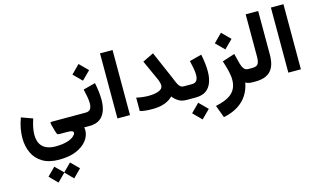

<svg xmlns="http://www.w3.org/2000/svg" viewBox="-123 -1081 3266 1949"><g transform="rotate(-15 1510.0 -106.0)"><path d="M348.1 251C418 251 478 240.7 527.3 220.2C626 178.7 679.7 106.9 679.7 27.3C679.7 20.5 678.2 11.2 675.3 0H671.4V-141.1H376.5C364.7 -141.1 358.9 -139.6 358.4 -136.2C357.9 -132.8 357.4 -130.4 357.4 -128.9C357.4 -124.5 358.4 -119.1 359.9 -113.3L380.9 -37.6C384.3 -26.4 387.7 -17.1 391.1 -10.3C394.5 -3.4 403.3 0 416.5 0H493.7C541 0 562 4.9 562 27.8C562 35.2 555.2 45.9 541 59.1C512.7 85.9 451.7 111.3 348.1 111.3C211.9 111.3 167.5 36.1 167.5 -58.1C167.5 -107.4 180.2 -165 199.7 -221.7L81.1 -264.6C53.7 -191.9 41.5 -120.6 41.5 -56.2C41.5 0.5 52.2 52.2 73.7 98.6C94.7 145 127.9 181.6 173.3 209.5C218.3 237.3 276.4 251 348.1 251ZM196.3 389.6 279.3 473.6 362.3 390.6 444.3 473.6 527.8 389.6 444.3 306.6 362.3 388.7 279.3 306.6Z M729 0C776.9 0 814.5 -10.3 842.3 -30.3C897 -70.3 918.5 -142.1 918.5 -228.5C918.5 -283.2 910.2 -344.7 897.9 -405.8L770 -372.6C781.2 -322.3 794.4 -267.6 794.4 -223.1C794.4 -199.2 790 -179.7 780.8 -164.6C771.5 -148.9 754.4 -141.1 729.5 -141.1H651.4V0ZM699.2 -548.8 786.6 -461.4 874.5 -548.8 786.6 -636.7Z M1025.4 -684.6V-0.5H1157.2V-684.6Z M1542 -210.9C1542 -192.9 1534.2 -178.2 1519 -168C1488.3 -147 1439 -140.1 1390.6 -140.1C1352.1 -140.1 1304.2 -145.5 1263.7 -155.3V-14.2C1284.7 -8.8 1305.2 -5.4 1325.2 -3.4C1345.2 -1.5 1369.1 -0.5 1397.9 -0.5C1495.1 -0.5 1561 -26.9 1610.4 -74.2C1627.4 -52.2 1647 -34.7 1669.4 -21C1691.4 -6.8 1720.7 0 1757.3 0H1777.8V-141.1H1757.3C1709.5 -141.1 1695.8 -198.2 1666.5 -265.6L1544.9 -545.9L1428.7 -489.3L1525.4 -275.9C1529.3 -267.6 1533.2 -256.3 1536.6 -243.2C1540 -230 1542 -219.2 1542 -210.9Z M1845.7 0C1893.6 0 1931.2 -10.3 1959 -30.3C2013.7 -70.3 2035.2 -142.1 2035.2 -228.5C2035.2 -283.2 2026.9 -344.7 2014.6 -405.8L1886.7 -372.6C1897.9 -322.3 1911.1 -267.6 1911.1 -223.1C1911.1 -199.2 1906.7 -179.7 1897.5 -164.6C1888.2 -148.9 1871.1 -141.1 1846.2 -141.1H1757.8V0ZM1771 145.5 1858.4 232.9 1946.3 145.5 1858.4 57.6Z M2177.7 -481 2265.1 -393.6 2353 -481 2265.1 -568.8ZM2459.5 0V-141.1H2440.4C2419.4 -141.1 2403.3 -148.4 2392.6 -162.6C2381.8 -176.8 2373.5 -194.3 2368.2 -215.3L2339.8 -325.7L2208.5 -283.2C2219.2 -251.5 2229.5 -216.8 2238.8 -180.2C2248 -143.1 2252.9 -109.9 2252.9 -80.1C2252.9 52.7 2165.5 105.5 2024.4 135.7L2072.8 266.1C2242.7 233.4 2346.7 132.8 2372.6 -17.1C2391.6 -5.9 2416 0 2445.8 0Z M2439.9 0H2476.6C2625.5 0 2687.5 -77.1 2687.5 -226.1V-684.6H2556.2V-237.8C2556.2 -205.1 2551.3 -181.2 2542 -165C2532.7 -148.9 2510.7 -141.1 2477.1 -141.1H2439.9Z M2821.3 -684.6V-0.5H2953.1V-684.6Z"/></g></svg>

Font: Vazirmatn ExtraBold
Style: Regular
Weight: 800
Designer: Saber Rastikerdar
Foundry: Saber Rastikerdar
Version: Version 33.003